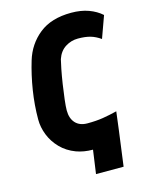

<svg xmlns="http://www.w3.org/2000/svg" viewBox="-126 -790 777 1008"><g transform="rotate(-15 262.5 -286.0)"><path d="M268 140 286 12Q237 12 196 -3Q148 -21 115 -55Q82 -89 65.5 -131Q49 -173 49 -215Q49 -293 61.5 -372Q74 -451 96 -524Q121 -607 186.5 -659.5Q252 -712 361 -712Q414 -712 455 -697Q496 -682 525 -656L482 -537Q455 -556 427.5 -564Q400 -572 360 -572Q323 -572 291.5 -552Q260 -532 246 -491Q242 -476 235 -440.5Q228 -405 221.5 -362.5Q215 -320 210.5 -281.5Q206 -243 206 -223Q206 -179 229 -154Q252 -129 294 -129Q342 -129 379 -135Q416 -141 456 -151L444 -55L418 140Z"/></g></svg>

Font: Finlandica
Style: Bold Italic
Weight: 700
Italic angle: -8°
Designer: Niklas Ekholm, Juho Hiilivirta, Jaakko Suomalainen
Foundry: Helsinki Type Studio
Version: Version 1.064; ttfautohint (v1.8.4.7-5d5b)